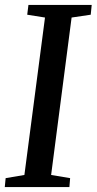

<svg xmlns="http://www.w3.org/2000/svg" viewBox="-20 -763 394 783"><path d="M263 0H-0.5L3 -36.5L79.5 -49.5L163.5 -691.5L91 -703L96 -743H354L350 -703L272 -691.5L188.5 -49.5L266 -36.5Z"/></svg>

Font: Merriweather Text
Style: Italic
Weight: 400
Italic angle: -7.8°
Designer: Eben Sorkin
Foundry: Eben Sorkin
Version: Version 2.100